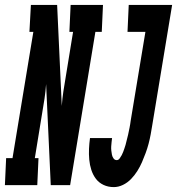

<svg xmlns="http://www.w3.org/2000/svg" viewBox="-75 -755 722 783"><path d="M389 8Q366 8 347 -1Q328 -10 316 -26Q304 -42 297.5 -62Q291 -82 289 -104Q287 -126 288 -148Q289 -170 292 -192H382Q381 -184 380 -175Q379 -166 378.5 -157.5Q378 -149 379 -140.5Q380 -132 381.5 -124Q383 -116 388 -109Q393 -102 401 -102Q408 -102 413 -109Q418 -116 421.5 -122.5Q425 -129 427.5 -136Q430 -143 432.5 -150Q435 -157 437 -164Q439 -171 440.5 -178Q442 -185 444 -192Q446 -199 447.5 -206Q449 -213 450.5 -220.5Q452 -228 453.5 -235Q455 -242 456 -249Q457 -256 458 -263L518 -625H445L450 -735H627L546 -245Q543 -226 539.5 -207Q536 -188 531 -169Q526 -150 519 -131Q512 -112 504 -93.5Q496 -75 485 -57.5Q474 -40 459.5 -25Q445 -10 426.5 -1Q408 8 389 8ZM77 0H-55L-50 -110H-24L61 -625H45L51 -735H158L177 -323Q179 -353 183.5 -382.5Q188 -412 193 -441L223 -625H208L213 -735H345L340 -625H314L211 0H132L113 -412Q111 -382 106.5 -352.5Q102 -323 97 -294L67 -110H82Z"/></svg>

Font: Iosevka HT Extrabold Extended
Style: Italic
Weight: 800
Width: 7
Italic angle: -9°
Monospace: yes
Designer: Belleve Invis
Foundry: Belleve Invis
Version: Version 32.3.0; ttfautohint (v1.8.4)